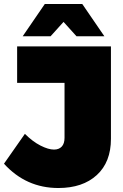

<svg xmlns="http://www.w3.org/2000/svg" viewBox="-28 -934 617 964"><path d="M265 10Q103 10 -8 -112L97 -262Q136 -223 175.5 -203Q215 -183 243 -183Q268 -183 282 -198Q296 -213 296 -242V-518H58V-701H529V-237Q529 -120 458 -55Q387 10 265 10ZM496 -752H356L291 -824L226 -752H86L197 -914H385Z"/></svg>

Font: Gontserrat Black
Style: Regular
Weight: 900
Designer: Julieta Ulanovsky
Foundry: Julieta Ulanovsky
Version: Version 6.001